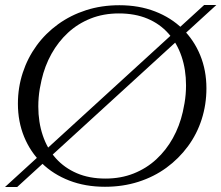

<svg xmlns="http://www.w3.org/2000/svg" viewBox="-22 -741 890 772"><path d="M400 10Q321 10 256.5 -15Q192 -40 146 -85Q100 -130 75 -191Q50 -252 50 -324Q50 -389 69.5 -448.5Q89 -508 125 -557.5Q161 -607 211.5 -643.5Q262 -680 324 -700Q386 -720 458 -720Q537 -720 601.5 -695Q666 -670 712 -625Q758 -580 783 -519Q808 -458 808 -386Q808 -321 789 -261.5Q770 -202 733.5 -152.5Q697 -103 647 -66.5Q597 -30 534.5 -10Q472 10 400 10ZM402 -23Q464 -23 515.5 -43.5Q567 -64 606.5 -100.5Q646 -137 673 -185.5Q700 -234 713 -291Q717 -309 720 -326.5Q723 -344 724.5 -362Q726 -380 726 -398Q726 -461 708 -514Q690 -567 655.5 -606Q621 -645 571 -666Q521 -687 456 -687Q394 -687 342.5 -666.5Q291 -646 251.5 -609.5Q212 -573 185 -524.5Q158 -476 145 -419Q141 -402 138 -384.5Q135 -367 133.5 -349Q132 -331 132 -313Q132 -250 150 -196.5Q168 -143 202.5 -104.5Q237 -66 287 -44.5Q337 -23 402 -23ZM-2 11 799 -721H848L47 11Z"/></svg>

Font: Roboto Serif 120pt Expanded Light
Style: Italic
Weight: 300
Width: 7
Italic angle: -10°
Designer: Greg Gazdowicz
Foundry: Commercial Type
Version: Version 1.008